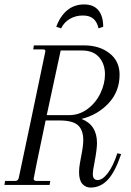

<svg xmlns="http://www.w3.org/2000/svg" viewBox="-31 -835 593 867"><path d="M121 -28Q121 -23 124.5 -20.5Q128 -18 132 -18H196L193 0H-11L-8 -18H38Q51 -18 54 -33L110 -298Q174 -601 174 -604Q174 -612 163 -612H119L122 -630H349Q418 -630 463.5 -594.5Q509 -559 509 -498Q509 -422 459.5 -369Q410 -316 337 -298Q407 -271 407 -189Q407 -162 396 -103Q388 -63 388 -50Q388 -22 410 -22Q432 -22 456 -53.5Q480 -85 499 -143L516 -139Q489 -59 456 -23.5Q423 12 378 12Q356 12 341 -4.5Q326 -21 326 -58Q326 -77 330 -98.5Q334 -120 335 -126Q345 -176 345 -202Q345 -248 321 -269.5Q297 -291 238 -291H175Q121 -34 121 -28ZM180 -315H280Q327 -315 364.5 -343Q402 -371 422.5 -414Q443 -457 443 -499Q443 -546 416.5 -576.5Q390 -607 339 -607H243ZM245 -707 223 -714Q241 -763 273 -789Q305 -815 349 -815Q391 -815 413 -789Q435 -763 435 -714L414 -707Q407 -737 390 -751Q373 -765 343 -765Q310 -765 284 -749.5Q258 -734 245 -707Z"/></svg>

Font: Arapey
Style: Italic
Weight: 400
Italic angle: -12°
Designer: Eduardo Rodriguez Tunni
Foundry: Eduardo Rodriguez Tunni
Version: Version 3.000